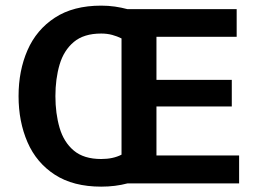

<svg xmlns="http://www.w3.org/2000/svg" viewBox="-20 -659 942 692"><path d="M439.5 2Q395.5 13.7 344.7 13.7Q244.1 13.7 177.7 -29.3Q111.3 -72.3 79.1 -146.5Q46.9 -220.7 46.9 -312.5Q46.9 -404.3 79.1 -478Q111.3 -551.8 177.7 -595.2Q244.1 -638.7 344.7 -638.7Q370.1 -638.7 394 -635.3Q418 -631.8 439.5 -626H833V-526.4H543.9V-371.1H815.4V-275.4H543.9V-98.6H841.8V2ZM418 -520.5Q402.3 -528.3 384.3 -533.2Q366.2 -538.1 344.7 -538.1Q282.2 -538.1 246.1 -507.8Q210 -477.5 194.8 -426.3Q179.7 -375 179.7 -312.5Q179.7 -250 194.8 -198.2Q210 -146.5 246.1 -116.2Q282.2 -85.9 344.7 -85.9Q387.7 -85.9 418 -101.6Z"/></svg>

Font: Namkio Khamti Book
Style: Bold
Weight: 800
Designer: Debbi Hosken
Foundry: SIL International
Version: Version 3.917